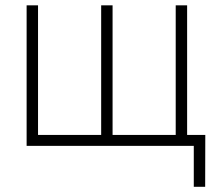

<svg xmlns="http://www.w3.org/2000/svg" viewBox="-20 -556 823 732"><path d="M81.5 -535.6H125V-41.5H365.7V-535.6H409.2V-41.5H649.9V-535.6H693.4V0H81.5ZM718.8 156.2V0H671.4V-41.5H762.7L762.2 156.2Z"/></svg>

Font: Inter 20pt ExtraLight
Style: Regular
Weight: 250
Version: Version 4.001;git-66647c0bb